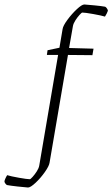

<svg xmlns="http://www.w3.org/2000/svg" viewBox="-46 -659 501 856"><path d="M279 -542 262 -445 371 -442 366 -413 257 -414 175 66Q173 81 154 108Q135 135 112.5 156Q90 177 79 177Q64 176 32.5 172.5Q1 169 -15 166Q-19 164 -23 158Q-27 152 -26 149Q-26 146 -22 137Q-18 128 -14 122Q2 127 38.5 133.5Q75 140 87 140Q90 140 99.5 129.5Q109 119 118 105Q127 91 129 79L213 -414H163L166 -435L218 -446H219L233 -529Q235 -544 254.5 -570.5Q274 -597 296.5 -618Q319 -639 330 -639Q345 -638 376 -635Q407 -632 423 -629Q427 -627 431 -621Q435 -615 435 -611Q434 -607 430 -599Q426 -591 422 -585Q406 -590 369.5 -596.5Q333 -603 321 -603Q318 -603 308.5 -592.5Q299 -582 290 -568Q281 -554 279 -542Z"/></svg>

Font: Grenze ExtraLight
Style: Italic
Weight: 275
Italic angle: -10°
Designer: Renata Polastri
Foundry: Omnibus-Type
Version: Version 1.002; ttfautohint (v1.8)